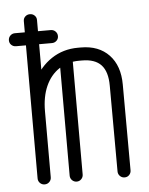

<svg xmlns="http://www.w3.org/2000/svg" viewBox="-49 -699 575 741"><g transform="rotate(-5 238.0 -328.5)"><path d="M30.5 -539.5Q19.8 -539.5 12.4 -546.6Q5 -553.6 5 -564.4Q5 -575.1 12.4 -582.5Q19.8 -589.9 30.5 -589.9H169.5Q180.2 -589.9 187.6 -582.5Q195 -575.1 195 -564.4Q195 -553.6 187.6 -546.6Q180.2 -539.5 169.5 -539.5ZM119.9 -24.1Q119.9 -13.4 112.5 -6Q105.1 1.4 94.4 1.4Q83.6 1.4 76.2 -6Q68.9 -13.4 68.9 -24.1V-633.5Q68.9 -643.9 76.2 -650.9Q83.6 -658 94.4 -658Q105.1 -658 112.5 -650.9Q119.9 -643.9 119.9 -633.5ZM119.9 -279.9Q119.9 -269.1 112.5 -261.8Q105.1 -254.4 94.4 -254.4Q83.6 -254.4 76.2 -261.8Q68.9 -269.1 68.9 -279.9Q68.9 -347.4 94.5 -400.2Q120.1 -453 165.3 -482.9Q210.5 -512.9 268.1 -512.9H279.5Q348.4 -512.9 388.2 -471.1Q428 -429.2 428 -356.1L429 -24.1Q429 -13.4 421.9 -6Q414.9 1.4 404.1 1.4Q393.4 1.4 386 -6Q378.6 -13.4 378.6 -24.1L377.6 -356.1Q377.6 -410.5 353.6 -436.5Q329.5 -462.5 279.5 -462.5H268.1Q223.4 -462.5 189.9 -440.1Q156.4 -417.8 138.1 -376.9Q119.9 -336.1 119.9 -279.9ZM243.5 -24.1Q243.5 -13.4 236.1 -6Q228.8 1.4 218.6 1.4Q207.9 1.4 200.5 -6Q193.1 -13.4 193.1 -24.1V-474.8Q193.1 -485.5 200.5 -492.9Q207.9 -500.2 218.6 -500.2Q228.8 -500.2 236.1 -492.9Q243.5 -485.5 243.5 -474.8Z"/></g></svg>

Font: Libertine-Super Thin
Style: Regular
Weight: 100
Designer: Bastien Sozeau
Foundry: NBR — Bastien Sozeau
Version: Version 2.003;gftools[0.9.33]